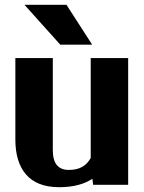

<svg xmlns="http://www.w3.org/2000/svg" viewBox="-20 -770 599 800"><path d="M44 -189C44 -67 100 10 226 10C287 10 331 -3 365 -25L368 0H514V-528H358V-112C341 -81 314 -62 267 -62C221 -62 200 -90 200 -145V-528H44ZM82 -750 231 -584H364L257 -750Z"/></svg>

Font: Aerodynamic
Style: Bd
Weight: 500
Designer: Google
Version: Version 2.000980; 2014